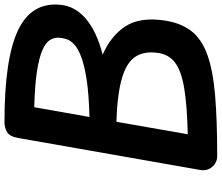

<svg xmlns="http://www.w3.org/2000/svg" viewBox="-85 -883 968 838"><g transform="rotate(-90 399.0 -464.0)"><path d="M136.5 0Q109 0 89.8 -21.8Q70.5 -43.5 76.5 -76L216 -870Q222.5 -906 241.8 -917.2Q261 -928.5 285.5 -928.5Q561 -928.5 685.5 -869.5Q810 -810.5 797 -683.5Q794 -653 779.5 -625.8Q765 -598.5 738.2 -575Q711.5 -551.5 672 -532.5Q632.5 -513.5 579.5 -500Q661.5 -464 702.8 -401Q744 -338 729 -233Q718.5 -159.5 683.2 -113.8Q648 -68 579.5 -43.2Q511 -18.5 402.2 -9.2Q293.5 0 136.5 0ZM232 -128.5Q359 -131.5 434.2 -144.2Q509.5 -157 545 -184.2Q580.5 -211.5 587 -258Q596 -319 570 -357.8Q544 -396.5 475.2 -416.2Q406.5 -436 286.5 -440ZM307.5 -557.5Q406 -560 469.8 -569.8Q533.5 -579.5 570.5 -593.8Q607.5 -608 625 -624.8Q642.5 -641.5 647.5 -658.8Q652.5 -676 653.5 -691.5Q654.5 -712.5 642.8 -730.8Q631 -749 598.5 -763.2Q566 -777.5 506 -786.8Q446 -796 350 -798.5Z"/></g></svg>

Font: Edu AU VIC WA NT Hand
Style: Bold
Weight: 700
Version: Version 1.001